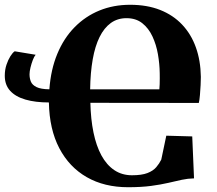

<svg xmlns="http://www.w3.org/2000/svg" viewBox="-20 -772 906 803"><path d="M784 -201.5 791.5 -26Q766 -25.5 740.2 -20Q714.5 -14.5 683.8 -7.2Q653 0 612 5.5Q571 11 515.5 11Q416.5 11 343 -31Q269.5 -73 228 -152.2Q186.5 -231.5 184.5 -343.5Q128 -343.5 86.5 -355.5Q45 -367.5 22.5 -392.2Q0 -417 0 -455Q0 -480 7 -501Q14 -522 23.5 -537Q33 -552 41.5 -557.5L129 -543Q123 -536 117.2 -521Q111.5 -506 107.5 -489.5Q103.5 -473 103.5 -461.5Q103.5 -444.5 109.2 -430.5Q115 -416.5 132.8 -407.8Q150.5 -399 186.5 -398.5Q192.5 -481.5 219.8 -547Q247 -612.5 292 -658.2Q337 -704 395.8 -728Q454.5 -752 524 -752Q595 -752 649.5 -730.5Q704 -709 741.8 -669Q779.5 -629 799.2 -573.8Q819 -518.5 820 -450.5Q820 -437 819 -416Q818 -395 816.2 -374.5Q814.5 -354 811.5 -341.5L358 -342Q359.5 -273.5 371 -217.8Q382.5 -162 404.2 -122Q426 -82 458 -60.5Q490 -39 532 -39Q572.5 -39 596.5 -48.2Q620.5 -57.5 633.5 -72.8Q646.5 -88 654.5 -104.5L675.5 -204.5ZM357 -398.5H646.5Q647.5 -406.5 647.8 -419.2Q648 -432 648.2 -445.2Q648.5 -458.5 648 -466.5Q647.5 -505 640.5 -545.2Q633.5 -585.5 617.5 -619.8Q601.5 -654 575 -675Q548.5 -696 509 -696Q471.5 -696 443.5 -675.8Q415.5 -655.5 396.5 -617.2Q377.5 -579 367.8 -523.8Q358 -468.5 357 -398.5Z"/></svg>

Font: Merriweather 72pt ExtraBold
Style: Regular
Weight: 800
Version: Version 2.100